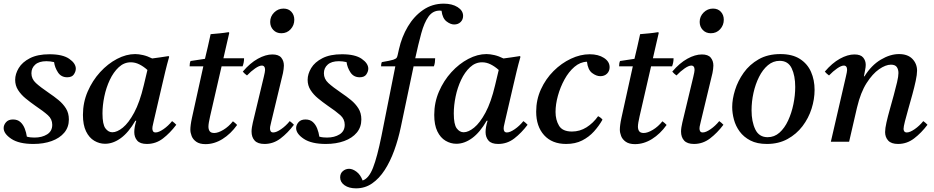

<svg xmlns="http://www.w3.org/2000/svg" viewBox="-20 -776 5114 1051"><path d="M163 12Q84 12 42 -16Q0 -44 0 -75Q0 -92 13 -107Q26 -122 51 -122Q76 -122 91.5 -108Q107 -94 115.5 -72Q124 -50 127 -28Q138 -25 148.5 -24Q159 -23 169 -23Q210 -23 238 -40.5Q266 -58 266 -93Q266 -124 242 -145.5Q218 -167 172 -198Q145 -217 120 -237.5Q95 -258 79 -283Q63 -308 63 -339Q63 -371 82.5 -403.5Q102 -436 144 -457.5Q186 -479 251 -479Q323 -479 359 -454Q395 -429 395 -400Q395 -385 384.5 -369Q374 -353 348 -353Q315 -353 297.5 -379.5Q280 -406 276 -436Q255 -441 234 -441Q194 -441 173 -422.5Q152 -404 152 -375Q152 -344 176.5 -321.5Q201 -299 248 -267Q275 -249 300 -228.5Q325 -208 341 -182.5Q357 -157 357 -122Q357 -80 332 -50Q307 -20 263 -4Q219 12 163 12Z M555 11Q524 11 496 -5.5Q468 -22 451 -57Q434 -92 434 -147Q434 -215 460 -275Q486 -335 528 -381Q570 -427 620.5 -453.5Q671 -480 720 -480Q739 -480 763 -474.5Q787 -469 813 -456Q834 -459 856.5 -462Q879 -465 903 -469L906 -465Q894 -423 885 -385.5Q876 -348 867 -309L821 -111Q820 -104 817 -93Q814 -82 814 -72Q814 -63 818 -57Q822 -51 832 -51Q849 -51 875 -69Q901 -87 922 -113Q935 -104 945 -93Q911 -48 872 -18Q833 12 784 12Q747 12 731 -6.5Q715 -25 715 -53Q715 -80 726 -115H721Q684 -51 641.5 -20Q599 11 555 11ZM787 -393Q766 -412 743 -423.5Q720 -435 696 -435Q659 -435 630 -408Q601 -381 581 -338.5Q561 -296 551 -247.5Q541 -199 541 -155Q541 -95 557 -73.5Q573 -52 595 -52Q621 -52 652.5 -77.5Q684 -103 714.5 -159.5Q745 -216 767 -309Z M1308 -413H1193L1130 -139Q1121 -100 1121 -83Q1121 -67 1128 -57.5Q1135 -48 1153 -48Q1174 -48 1203 -65.5Q1232 -83 1255 -112Q1268 -103 1278 -92Q1243 -43 1198 -15Q1153 13 1105 13Q1073 13 1054.5 0Q1036 -13 1029 -31.5Q1022 -50 1022 -66Q1022 -77 1024 -93Q1026 -109 1031 -132L1093 -413H1018Q1018 -421 1019 -428Q1020 -435 1023 -442L1102 -454Q1109 -483 1117.5 -519.5Q1126 -556 1133 -589Q1157 -591 1182.5 -593.5Q1208 -596 1232 -600L1235 -596Q1228 -566 1221 -535.5Q1214 -505 1203 -457H1316Q1316 -445 1314 -434.5Q1312 -424 1308 -413Z M1566 -113Q1579 -104 1589 -93Q1555 -48 1515.5 -18Q1476 12 1428 12Q1391 12 1374 -6.5Q1357 -25 1357 -56Q1357 -67 1359 -79.5Q1361 -92 1364 -105L1424 -355Q1431 -384 1431 -393Q1431 -417 1413 -417Q1399 -417 1376.5 -401.5Q1354 -386 1332 -363Q1325 -368 1319.5 -373Q1314 -378 1309 -384Q1349 -431 1391.5 -454.5Q1434 -478 1471 -478Q1505 -478 1519.5 -460.5Q1534 -443 1534 -417Q1534 -408 1532.5 -397.5Q1531 -387 1529 -376L1465 -110Q1464 -103 1461 -92.5Q1458 -82 1458 -72Q1458 -63 1462 -57Q1466 -51 1476 -51Q1493 -51 1519 -69Q1545 -87 1566 -113ZM1520 -594Q1493 -594 1476 -612Q1459 -630 1459 -656Q1459 -686 1480.5 -707.5Q1502 -729 1532 -729Q1559 -729 1575 -711.5Q1591 -694 1591 -668Q1591 -638 1571 -616Q1551 -594 1520 -594Z M1764 12Q1685 12 1643 -16Q1601 -44 1601 -75Q1601 -92 1614 -107Q1627 -122 1652 -122Q1677 -122 1692.5 -108Q1708 -94 1716.5 -72Q1725 -50 1728 -28Q1739 -25 1749.5 -24Q1760 -23 1770 -23Q1811 -23 1839 -40.5Q1867 -58 1867 -93Q1867 -124 1843 -145.5Q1819 -167 1773 -198Q1746 -217 1721 -237.5Q1696 -258 1680 -283Q1664 -308 1664 -339Q1664 -371 1683.5 -403.5Q1703 -436 1745 -457.5Q1787 -479 1852 -479Q1924 -479 1960 -454Q1996 -429 1996 -400Q1996 -385 1985.5 -369Q1975 -353 1949 -353Q1916 -353 1898.5 -379.5Q1881 -406 1877 -436Q1856 -441 1835 -441Q1795 -441 1774 -422.5Q1753 -404 1753 -375Q1753 -344 1777.5 -321.5Q1802 -299 1849 -267Q1876 -249 1901 -228.5Q1926 -208 1942 -182.5Q1958 -157 1958 -122Q1958 -80 1933 -50Q1908 -20 1864 -4Q1820 12 1764 12Z M2355 -413H2244L2174 -80Q2160 -13 2138 47.5Q2116 108 2086 154.5Q2056 201 2017 228Q1978 255 1929 255Q1890 255 1866 238Q1842 221 1842 195Q1842 173 1857 160.5Q1872 148 1891 148Q1910 148 1931.5 164Q1953 180 1965 212Q1999 201 2022 142Q2045 83 2068 -31L2144 -413H2066Q2066 -428 2070 -436Q2117 -444 2132.5 -449Q2148 -454 2152 -461Q2155 -466 2157.5 -478Q2160 -490 2164 -507Q2179 -574 2212.5 -630.5Q2246 -687 2296 -721.5Q2346 -756 2409 -756Q2455 -756 2485 -737Q2515 -718 2515 -689Q2515 -669 2501.5 -655.5Q2488 -642 2466 -642Q2446 -642 2424 -659Q2402 -676 2397 -717Q2394 -718 2387 -718Q2349 -718 2325.5 -685Q2302 -652 2286 -593.5Q2270 -535 2253 -457H2362Q2362 -446 2360.5 -434.5Q2359 -423 2355 -413Z M2478 11Q2447 11 2419 -5.5Q2391 -22 2374 -57Q2357 -92 2357 -147Q2357 -215 2383 -275Q2409 -335 2451 -381Q2493 -427 2543.5 -453.5Q2594 -480 2643 -480Q2662 -480 2686 -474.5Q2710 -469 2736 -456Q2757 -459 2779.5 -462Q2802 -465 2826 -469L2829 -465Q2817 -423 2808 -385.5Q2799 -348 2790 -309L2744 -111Q2743 -104 2740 -93Q2737 -82 2737 -72Q2737 -63 2741 -57Q2745 -51 2755 -51Q2772 -51 2798 -69Q2824 -87 2845 -113Q2858 -104 2868 -93Q2834 -48 2795 -18Q2756 12 2707 12Q2670 12 2654 -6.5Q2638 -25 2638 -53Q2638 -80 2649 -115H2644Q2607 -51 2564.5 -20Q2522 11 2478 11ZM2710 -393Q2689 -412 2666 -423.5Q2643 -435 2619 -435Q2582 -435 2553 -408Q2524 -381 2504 -338.5Q2484 -296 2474 -247.5Q2464 -199 2464 -155Q2464 -95 2480 -73.5Q2496 -52 2518 -52Q2544 -52 2575.5 -77.5Q2607 -103 2637.5 -159.5Q2668 -216 2690 -309Z M3079 12Q3002 12 2958.5 -36Q2915 -84 2915 -165Q2915 -230 2941 -287Q2967 -344 3010 -387Q3053 -430 3105 -454.5Q3157 -479 3208 -479Q3255 -479 3286 -459Q3317 -439 3317 -408Q3317 -387 3303 -373Q3289 -359 3266 -359Q3244 -359 3221 -376.5Q3198 -394 3193 -438Q3156 -437 3124.5 -410Q3093 -383 3070 -341Q3047 -299 3034 -252Q3021 -205 3021 -163Q3021 -120 3040 -88Q3059 -56 3111 -56Q3154 -56 3190.5 -79Q3227 -102 3254 -140Q3270 -132 3278 -121Q3259 -87 3231.5 -56.5Q3204 -26 3166.5 -7Q3129 12 3079 12Z M3659 -413H3544L3481 -139Q3472 -100 3472 -83Q3472 -67 3479 -57.5Q3486 -48 3504 -48Q3525 -48 3554 -65.5Q3583 -83 3606 -112Q3619 -103 3629 -92Q3594 -43 3549 -15Q3504 13 3456 13Q3424 13 3405.5 0Q3387 -13 3380 -31.5Q3373 -50 3373 -66Q3373 -77 3375 -93Q3377 -109 3382 -132L3444 -413H3369Q3369 -421 3370 -428Q3371 -435 3374 -442L3453 -454Q3460 -483 3468.5 -519.5Q3477 -556 3484 -589Q3508 -591 3533.5 -593.5Q3559 -596 3583 -600L3586 -596Q3579 -566 3572 -535.5Q3565 -505 3554 -457H3667Q3667 -445 3665 -434.5Q3663 -424 3659 -413Z M3917 -113Q3930 -104 3940 -93Q3906 -48 3866.5 -18Q3827 12 3779 12Q3742 12 3725 -6.5Q3708 -25 3708 -56Q3708 -67 3710 -79.5Q3712 -92 3715 -105L3775 -355Q3782 -384 3782 -393Q3782 -417 3764 -417Q3750 -417 3727.5 -401.5Q3705 -386 3683 -363Q3676 -368 3670.5 -373Q3665 -378 3660 -384Q3700 -431 3742.5 -454.5Q3785 -478 3822 -478Q3856 -478 3870.5 -460.5Q3885 -443 3885 -417Q3885 -408 3883.5 -397.5Q3882 -387 3880 -376L3816 -110Q3815 -103 3812 -92.5Q3809 -82 3809 -72Q3809 -63 3813 -57Q3817 -51 3827 -51Q3844 -51 3870 -69Q3896 -87 3917 -113ZM3871 -594Q3844 -594 3827 -612Q3810 -630 3810 -656Q3810 -686 3831.5 -707.5Q3853 -729 3883 -729Q3910 -729 3926 -711.5Q3942 -694 3942 -668Q3942 -638 3922 -616Q3902 -594 3871 -594Z M4439 -284Q4439 -233 4422.5 -181Q4406 -129 4373 -85.5Q4340 -42 4291 -15Q4242 12 4178 12Q4124 12 4087.5 -7Q4051 -26 4029 -56Q4007 -86 3997.5 -121.5Q3988 -157 3988 -190Q3988 -233 4003.5 -283Q4019 -333 4051 -378Q4083 -423 4133 -451.5Q4183 -480 4252 -480Q4317 -480 4358.5 -453.5Q4400 -427 4419.5 -382.5Q4439 -338 4439 -284ZM4333 -300Q4333 -362 4313.5 -402.5Q4294 -443 4248 -443Q4212 -443 4183.5 -419Q4155 -395 4135 -355Q4115 -315 4104.5 -267.5Q4094 -220 4094 -172Q4094 -110 4114.5 -67.5Q4135 -25 4182 -25Q4219 -25 4247 -50Q4275 -75 4294 -116Q4313 -157 4323 -205.5Q4333 -254 4333 -300Z M4670 -182 4628 0H4528L4610 -355Q4617 -384 4617 -393Q4617 -417 4599 -417Q4585 -417 4562.5 -401.5Q4540 -386 4518 -363Q4511 -368 4505.5 -373Q4500 -378 4495 -384Q4535 -431 4577.5 -454.5Q4620 -478 4657 -478Q4691 -478 4705 -461Q4719 -444 4719 -421Q4719 -409 4715.5 -392.5Q4712 -376 4709 -358H4712Q4750 -419 4801.5 -449.5Q4853 -480 4901 -480Q4949 -480 4974.5 -453.5Q5000 -427 5000 -389Q5000 -368 4992.5 -333Q4985 -298 4974 -258Q4963 -218 4952 -179.5Q4941 -141 4933.5 -111.5Q4926 -82 4926 -70Q4926 -63 4930 -57Q4934 -51 4944 -51Q4961 -51 4987 -69Q5013 -87 5034 -113Q5047 -104 5057 -93Q5023 -48 4983.5 -18Q4944 12 4896 12Q4859 12 4842 -6.5Q4825 -25 4825 -53Q4825 -73 4832.5 -106Q4840 -139 4851 -178Q4862 -217 4872.5 -255.5Q4883 -294 4890.5 -326Q4898 -358 4898 -376Q4898 -396 4889 -409Q4880 -422 4857 -422Q4828 -422 4792 -397Q4756 -372 4723.5 -321Q4691 -270 4672 -190Z"/></svg>

Font: Tiro Devanagari Sanskrit
Style: Italic
Weight: 400
Italic angle: -11°
Designer: Devanagari: John Hudson & Fiona Ross, assisted by Paul Hanslow. Latin: John Hudson with Paul Hanslow, assisted by Kaja S
Foundry: Tiro Typeworks Ltd.
Version: Version 1.52